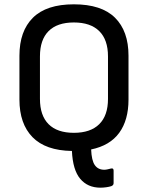

<svg xmlns="http://www.w3.org/2000/svg" viewBox="-20 -687 685 889"><path d="M445 182Q386 182 351.5 141Q317 100 313 12Q191 10 130.5 -52Q70 -114 70 -226V-429Q70 -543 132.5 -605Q195 -667 322 -667Q450 -667 512.5 -605Q575 -543 575 -429V-226Q575 -131 532 -72Q489 -13 402 5Q404 56 419 77.5Q434 99 463 99Q470 99 478.5 97Q487 95 495 93Q506 91 506 103V161Q506 171 495 175Q486 178 472 180Q458 182 445 182ZM322 -72Q399 -72 439.5 -112Q480 -152 480 -229V-426Q480 -503 439.5 -543Q399 -583 322 -583Q245 -583 205 -543Q165 -503 165 -426V-229Q165 -152 205 -112Q245 -72 322 -72Z"/></svg>

Font: Sofia Sans Medium
Style: Regular
Weight: 500
Designer: Botio Nikoltchev, Ani Petrova
Foundry: lettersoup
Version: Version 4.101; ttfautohint (v1.8.4.7-5d5b)